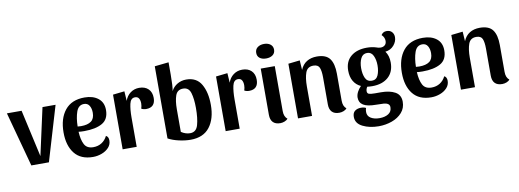

<svg xmlns="http://www.w3.org/2000/svg" viewBox="-69 -1146 4768 1764"><g transform="rotate(-10 2315.5 -264.0)"><path d="M2 -510H139L237 -70L334 -510H456L304 0H140Z M886 -102Q886 -64 860.5 -36Q835 -8 795 7Q755 22 713 22Q599 22 541.5 -50.5Q484 -123 484 -246Q484 -376 546 -453Q608 -530 729 -530Q807 -530 855.5 -492Q904 -454 904 -383Q904 -296 842.5 -261Q781 -226 675 -226Q640 -226 621 -229Q625 -154 648 -110Q671 -66 731 -66Q775 -66 809 -87.5Q843 -109 862 -148Q886 -137 886 -102ZM621 -278Q643 -276 653 -276Q715 -276 747.5 -300Q780 -324 780 -379Q780 -419 763.5 -445.5Q747 -472 714 -472Q662 -472 642 -414.5Q622 -357 621 -278Z M1123 -273V0H992V-510L1100 -522L1106 -432Q1121 -477 1156.5 -503.5Q1192 -530 1239 -530Q1293 -530 1324 -499.5Q1355 -469 1355 -416Q1355 -372 1333.5 -349.5Q1312 -327 1269 -327Q1258 -327 1245.5 -330Q1233 -333 1225 -338Q1233 -362 1233 -386Q1233 -415 1222 -433Q1211 -451 1186 -451Q1146 -451 1134.5 -399.5Q1123 -348 1123 -273Z M1537 -447Q1557 -486 1594.5 -508Q1632 -530 1677 -530Q1774 -530 1817.5 -454.5Q1861 -379 1861 -262Q1861 -132 1801.5 -55Q1742 22 1623 22Q1572 22 1514.5 9Q1457 -4 1415 -27V-700L1546 -714V-599Q1546 -492 1537 -447ZM1629 -38Q1686 -38 1703.5 -99.5Q1721 -161 1721 -257Q1721 -343 1704.5 -398Q1688 -453 1635 -453Q1581 -453 1563.5 -403.5Q1546 -354 1546 -275V-65Q1586 -38 1629 -38Z M2084 -273V0H1953V-510L2061 -522L2067 -432Q2082 -477 2117.5 -503.5Q2153 -530 2200 -530Q2254 -530 2285 -499.5Q2316 -469 2316 -416Q2316 -372 2294.5 -349.5Q2273 -327 2230 -327Q2219 -327 2206.5 -330Q2194 -333 2186 -338Q2194 -362 2194 -386Q2194 -415 2183 -433Q2172 -451 2147 -451Q2107 -451 2095.5 -399.5Q2084 -348 2084 -273Z M2521 -661Q2521 -628 2497 -610.5Q2473 -593 2436 -593Q2399 -593 2376.5 -610Q2354 -627 2354 -659Q2354 -692 2378 -710Q2402 -728 2439 -728Q2475 -728 2498 -710Q2521 -692 2521 -661ZM2532 -15Q2522 -1 2501.5 7Q2481 15 2461 15Q2416 15 2393 -9Q2370 -33 2370 -79V-510H2501V-91Q2501 -37 2532 -15Z M2742 -432Q2762 -481 2801.5 -505.5Q2841 -530 2896 -530Q2981 -530 3016 -483Q3051 -436 3051 -342V-91Q3051 -37 3082 -15Q3073 -1 3052.5 7Q3032 15 3011 15Q2966 15 2943 -9Q2920 -33 2920 -79V-331Q2920 -391 2907 -422Q2894 -453 2850 -453Q2795 -453 2777 -403.5Q2759 -354 2759 -275V0H2628V-510L2736 -522Z M3602 16Q3602 75 3565.5 116.5Q3529 158 3470.5 179Q3412 200 3347 200Q3262 200 3198.5 168.5Q3135 137 3135 76Q3135 38 3157.5 21Q3180 4 3214 4Q3243 4 3260 14Q3254 31 3254 51Q3254 89 3286 108.5Q3318 128 3367 128Q3417 128 3449.5 107.5Q3482 87 3482 46Q3482 25 3467 15Q3452 5 3427.5 3Q3403 1 3357 1Q3275 1 3237.5 -22.5Q3200 -46 3200 -93Q3200 -118 3213.5 -144.5Q3227 -171 3249 -193Q3205 -213 3181.5 -253.5Q3158 -294 3158 -352Q3158 -437 3213.5 -483.5Q3269 -530 3362 -530Q3409 -530 3447 -518Q3469 -509 3489 -509Q3513 -509 3528.5 -522.5Q3544 -536 3544 -562Q3544 -578 3537 -593.5Q3530 -609 3517 -620Q3523 -632 3536 -640.5Q3549 -649 3567 -649Q3600 -649 3617.5 -629.5Q3635 -610 3635 -581Q3635 -540 3605 -505Q3575 -470 3525 -464Q3556 -422 3556 -358Q3556 -270 3501 -221.5Q3446 -173 3352 -173Q3328 -173 3305 -176Q3292 -157 3292 -136Q3292 -116 3308 -110Q3324 -104 3364 -104H3420Q3501 -104 3551.5 -76Q3602 -48 3602 16ZM3279 -354Q3279 -298 3296.5 -260.5Q3314 -223 3357 -223Q3398 -223 3415 -261Q3432 -299 3432 -354Q3432 -405 3414 -443.5Q3396 -482 3357 -482Q3316 -482 3297.5 -444Q3279 -406 3279 -354Z M4042 -102Q4042 -64 4016.5 -36Q3991 -8 3951 7Q3911 22 3869 22Q3755 22 3697.5 -50.5Q3640 -123 3640 -246Q3640 -376 3702 -453Q3764 -530 3885 -530Q3963 -530 4011.5 -492Q4060 -454 4060 -383Q4060 -296 3998.5 -261Q3937 -226 3831 -226Q3796 -226 3777 -229Q3781 -154 3804 -110Q3827 -66 3887 -66Q3931 -66 3965 -87.5Q3999 -109 4018 -148Q4042 -137 4042 -102ZM3777 -278Q3799 -276 3809 -276Q3871 -276 3903.5 -300Q3936 -324 3936 -379Q3936 -419 3919.5 -445.5Q3903 -472 3870 -472Q3818 -472 3798 -414.5Q3778 -357 3777 -278Z M4262 -432Q4282 -481 4321.5 -505.5Q4361 -530 4416 -530Q4501 -530 4536 -483Q4571 -436 4571 -342V-91Q4571 -37 4602 -15Q4593 -1 4572.5 7Q4552 15 4531 15Q4486 15 4463 -9Q4440 -33 4440 -79V-331Q4440 -391 4427 -422Q4414 -453 4370 -453Q4315 -453 4297 -403.5Q4279 -354 4279 -275V0H4148V-510L4256 -522Z"/></g></svg>

Font: Sansita Medium
Style: Regular
Weight: 500
Designer: Pablo Cosgaya
Foundry: Omnibus-Type
Version: Version 1.006